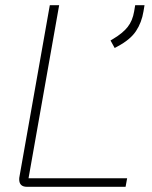

<svg xmlns="http://www.w3.org/2000/svg" viewBox="-20 -720 586 740"><path d="M54 -29Q54 -35 55 -39L172 -700H208L90 -33H470L464 0H84Q54 0 54 -29ZM406 -564 416 -570Q453 -592 472 -616Q491 -640 497 -676L501 -700H537L533 -676Q526 -633 504 -600Q482 -567 433 -541L422 -535Z"/></svg>

Font: Bai Jamjuree ExtraLight
Style: Italic
Weight: 275
Italic angle: -10°
Version: Version 1.000; ttfautohint (v1.6)